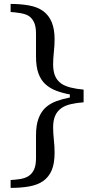

<svg xmlns="http://www.w3.org/2000/svg" viewBox="-20 -770 470 953"><path d="M395 -262.2Q361.3 -259.8 332.3 -253.2Q303.2 -246.6 284.2 -232.9Q264.2 -218.8 253.9 -195.6Q243.7 -172.4 243.7 -137.2Q243.7 -110.4 247.3 -76.4Q251 -42.5 251 -13.2Q251 42 236.6 75.4Q222.2 108.9 193.8 128.9Q166.5 147.9 125.2 155.3Q84 162.6 32.7 162.6V123.5Q52.7 122.6 77.1 119.1Q101.6 115.7 119.1 105.5Q138.2 94.2 148.4 72.8Q158.7 51.3 158.7 16.6V-97.2Q158.7 -148.9 171.4 -182.6Q184.1 -216.3 207 -236.8Q229.5 -256.8 260.5 -268.1Q291.5 -279.3 326.7 -286.1V-301.3Q289.6 -308.1 259.3 -319.6Q229 -331.1 207 -350.6Q183.1 -371.6 170.9 -405.3Q158.7 -439 158.7 -490.2V-604.5Q158.7 -640.6 147.7 -661.9Q136.7 -683.1 119.1 -692.9Q104 -701.2 78.1 -705.3Q52.2 -709.5 32.7 -710.4V-750.5Q83 -750.5 124.5 -742.9Q166 -735.4 193.8 -715.3Q222.2 -694.8 236.6 -660.2Q251 -625.5 251 -574.7Q251 -545.4 247.3 -511.7Q243.7 -478 243.7 -450.2Q243.7 -417 253.2 -393.8Q262.7 -370.6 283.7 -355.5Q301.8 -342.8 331.3 -335.4Q360.8 -328.1 395 -325.2Z"/></svg>

Font: UniBurma_GGSerif
Style: Book
Weight: 400
Designer: Victor San Kho Lin (for Burmese only and related typography optimization with it)
Foundry: http://www.unimm.org
Version: 2.0